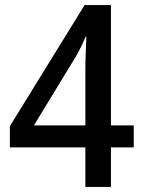

<svg xmlns="http://www.w3.org/2000/svg" viewBox="-20 -738 566 758"><path d="M508 -156H418V0H317V-156H19V-240L314 -718H418V-243H508ZM317 -458Q317 -495 318.5 -532Q320 -569 321 -593H318Q300 -550 279 -514L114 -243H317Z"/></svg>

Font: Noto Sans Lao UI SemCond Med
Style: Regular
Weight: 500
Width: 4
Designer: Monotype Design Team
Foundry: Monotype Imaging Inc.
Version: Version 2.000; ttfautohint (v1.8.4.7-5d5b)